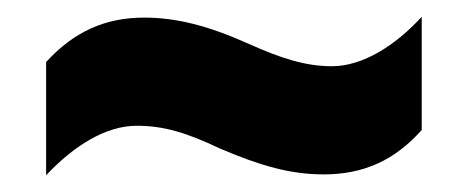

<svg xmlns="http://www.w3.org/2000/svg" viewBox="-20 -533 559 229"><path d="M242 -356C291 -335 327 -325 366 -325C414 -325 451 -342 483 -378V-513C451 -478 412 -454 376 -454C345 -454 316 -463 276 -481C229 -502 191 -512 152 -512C105 -512 68 -495 35 -459V-324C68 -359 106 -383 143 -383C175 -383 202 -375 242 -356Z"/></svg>

Font: Noto Sans Malayalam UI Condensed Black
Style: Regular
Weight: 900
Width: 3
Designer: Jelle Bosma - Monotype Design Team
Foundry: Monotype Imaging Inc.
Version: Version 2.104